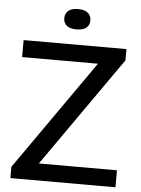

<svg xmlns="http://www.w3.org/2000/svg" viewBox="-61 -977 753 1025"><g transform="rotate(5 315.5 -465.0)"><path d="M34 0V-60.5L446.5 -649H40V-740H591V-679.5L178.5 -91H597V0ZM316 -821.5Q281 -821.5 263.5 -836Q246 -850.5 246 -875.5Q246 -900.5 263.5 -915.5Q281 -930.5 316 -930.5Q351 -930.5 368.5 -915.5Q386 -900.5 386 -875.5Q386 -850.5 368.5 -836Q351 -821.5 316 -821.5Z"/></g></svg>

Font: Encode Sans SmExp Md
Style: Regular
Weight: 500
Width: 6
Designer: Multiple Designers
Foundry: Impallari Type
Version: Version 3.002; ttfautohint (v1.8.3) -l 8 -r 50 -G 200 -x 14 